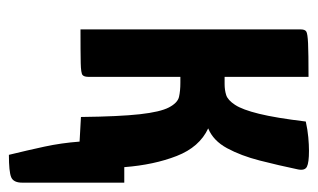

<svg xmlns="http://www.w3.org/2000/svg" viewBox="-158 -382 698 421"><g transform="rotate(90 190.5 -172.0)"><path d="M320 157Q310 116 302 79Q294 42 291 2L237 -1Q236 -85 231 -130Q226 -175 216 -194Q206 -213 193 -216Q180 -219 162 -219H149V-17Q149 -8 145 -4.5Q141 -1 119 -0.5Q97 0 45 0V-483Q45 -492 49.5 -495Q54 -498 75.5 -499Q97 -500 149 -500V-316H165Q178 -316 189 -319.5Q200 -323 210.5 -339Q221 -355 230 -391.5Q239 -428 247 -494Q265 -498 281.5 -499.5Q298 -501 311 -501Q337 -501 346 -496.5Q355 -492 352 -477Q343 -434 332.5 -393Q322 -352 305.5 -321.5Q289 -291 262 -280Q303 -261 322.5 -211Q342 -161 347 -96H381V128Q381 147 369 152Q357 157 320 157Z"/></g></svg>

Font: Yanone Kaffeesatz SemiBold
Style: Regular
Weight: 600
Designer: Yanone (Cyrillic: Daniel Pouzeot, Huerta Tipografica, and Cyreal)
Foundry: Yanone
Version: Version 2.003